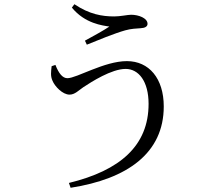

<svg xmlns="http://www.w3.org/2000/svg" viewBox="-20 -828 1040 911"><path d="M243 -520 225 -514C222 -487 219 -467 229 -445C240 -418 277 -379 310 -379C335 -379 353 -399 375 -414C413 -439 509 -501 576 -501C638 -501 685 -442 685 -335C685 -137 550 -19 307 40L315 63C585 21 757 -102 757 -323C757 -456 687 -538 582 -538C475 -538 344 -457 300 -457C277 -457 259 -479 243 -520ZM321 -792C383 -716 467 -707 499 -702C471 -683 425 -658 383 -635L392 -616C441 -636 524 -670 574 -684C602 -692 630 -693 646 -694C668 -695 680 -702 680 -715C680 -742 638 -758 602 -758C586 -758 551 -750 522 -750C465 -750 404 -760 333 -808Z"/></svg>

Font: Noto Serif CJK KR
Style: Regular
Weight: 400
Designer: Ryoko NISHIZUKA 西塚涼子 (kana & ideographs); Frank Grießhammer (Latin, Greek & Cyrillic); Wenlong ZHANG 张文龙 (bopomofo); San
Foundry: Adobe
Version: Version 2.001;hotconv 1.1.0;makeotfexe 2.6.0